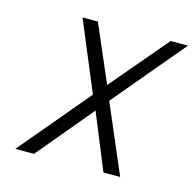

<svg xmlns="http://www.w3.org/2000/svg" viewBox="-80 -583 676 665"><g transform="rotate(15 257.5 -250.0)"><path d="M280 -296 192 -500H137L241 -251L30 0H97L264 -200L346 0H406L301 -245L515 -500H453Z"/></g></svg>

Font: Advent Pro
Style: Italic
Weight: 400
Italic angle: -12°
Designer: VivaRado, Andreas Kalpakidis
Foundry: VivaRado, Andreas Kalpakidis
Version: Version 3.000